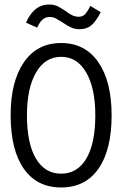

<svg xmlns="http://www.w3.org/2000/svg" viewBox="-20 -817 540 848"><path d="M27 -308Q27 -457 85.5 -542Q144 -627 250 -627Q356 -627 414.5 -542Q473 -457 473 -308Q473 -155 415 -72Q357 11 250 11Q143 11 85 -72Q27 -155 27 -308ZM401 -308Q401 -427 361 -496.5Q321 -566 250 -566Q179 -566 139 -496.5Q99 -427 99 -308Q99 -184 138.5 -117Q178 -50 250 -50Q322 -50 361.5 -117Q401 -184 401 -308ZM425 -763Q403 -721 382.5 -704.5Q362 -688 332 -688Q311 -688 294.5 -695.5Q278 -703 256 -718Q237 -730 225.5 -736Q214 -742 200 -742Q182 -742 169 -731.5Q156 -721 144 -695L95 -717Q110 -753 135.5 -775Q161 -797 198 -797Q219 -797 234 -789.5Q249 -782 270 -768Q287 -755 300 -749Q313 -743 328 -743Q344 -743 354.5 -753Q365 -763 379 -791Z"/></svg>

Font: Vazir Code FD
Style: Code-FD
Weight: 400
Foundry: DejaVu fonts team - Redesigned by Saber Rastikerdar
Version: Version 1.1.2